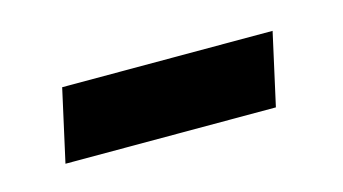

<svg xmlns="http://www.w3.org/2000/svg" viewBox="-30 -372 372 208"><g transform="rotate(-15 156.5 -267.5)"><path d="M26 -227 44 -308H280L262 -227Z"/></g></svg>

Font: Noto IKEA Latin
Style: Italic
Weight: 400
Italic angle: -12°
Designer: Monotype Design Team
Foundry: Monotype Imaging Inc.
Version: Version 1.0